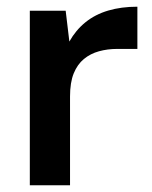

<svg xmlns="http://www.w3.org/2000/svg" viewBox="-20 -553 455 573"><path d="M69 0V-521H176L187 -429Q206 -463 235 -486.5Q264 -510 303 -521.5Q342 -533 390 -533V-407H329Q301 -407 275.5 -400Q250 -393 230.5 -377Q211 -361 200 -334Q189 -307 189 -265V0Z"/></svg>

Font: DM Sans 10pt SemiBold
Style: Regular
Weight: 600
Version: Version 4.004;gftools[0.9.30]